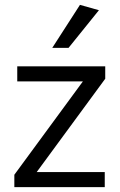

<svg xmlns="http://www.w3.org/2000/svg" viewBox="-20 -770 493 790"><path d="M39 0V-51L321 -435H51V-497H413V-446L131 -62H411V0ZM195 -573 309 -750 387 -728 262 -573Z"/></svg>

Font: LivvicRegular
Style: Regular
Weight: 400
Designer: Jacques Le Bailly, Baron von Fonthausen
Version: Version 1.001; ttfautohint (v1.8.2)